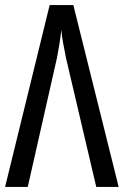

<svg xmlns="http://www.w3.org/2000/svg" viewBox="-20 -734 486 754"><path d="M268 -714H175L0 0H89L204 -508C211 -545 217 -581 221 -617C223 -588 230 -552 239 -507L358 0H446Z"/></svg>

Font: Noto Sans UI Condensed
Style: Regular
Weight: 400
Width: 3
Designer: Monotype Design Team
Foundry: Monotype Imaging Inc.
Version: Version 1.901